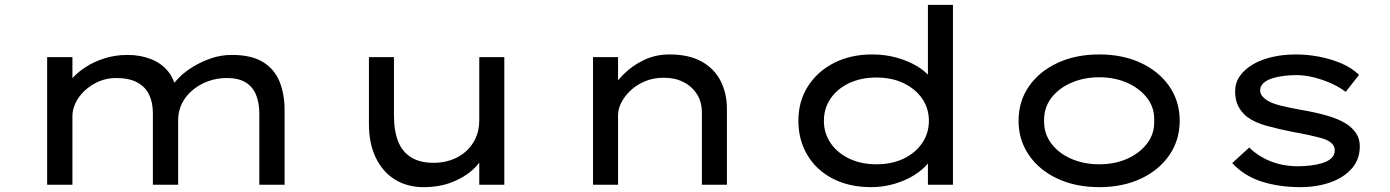

<svg xmlns="http://www.w3.org/2000/svg" viewBox="-20 -760 5719 790"><path d="M174 0V-525H278V-381L243 -385Q252 -408 274 -434Q296 -460 330 -482.5Q364 -505 408.5 -519.5Q453 -534 505 -534Q558 -534 602 -516.5Q646 -499 673.5 -464Q701 -429 706 -375L674 -382L681 -399Q694 -418 717.5 -441.5Q741 -465 774.5 -485.5Q808 -506 848.5 -520Q889 -534 934 -534Q1015 -534 1062.5 -504.5Q1110 -475 1130.5 -423.5Q1151 -372 1151 -307V0H1047V-293Q1047 -337 1033.5 -370Q1020 -403 990.5 -421Q961 -439 914 -439Q872 -439 835.5 -425.5Q799 -412 771 -388Q743 -364 728 -333Q713 -302 713 -266V0H609V-295Q609 -338 593.5 -370.5Q578 -403 544.5 -421Q511 -439 458 -439Q419 -439 386 -424.5Q353 -410 328.5 -387Q304 -364 291 -336.5Q278 -309 278 -284V0Z M1722 10Q1656 10 1605.5 -21Q1555 -52 1526.5 -110.5Q1498 -169 1498 -249V-525H1601V-285Q1601 -221 1618.5 -177.5Q1636 -134 1672.5 -112Q1709 -90 1764 -90Q1803 -90 1837 -102Q1871 -114 1897 -137Q1923 -160 1937.5 -192.5Q1952 -225 1952 -265V-525H2055V0H1952V-110L1970 -122Q1958 -91 1924 -60.5Q1890 -30 1839 -10Q1788 10 1722 10Z M2420 0V-525H2523V-385L2489 -381Q2510 -418 2545 -453.5Q2580 -489 2628.5 -512.5Q2677 -536 2735 -536Q2814 -536 2866.5 -507Q2919 -478 2945 -427Q2971 -376 2971 -312V0H2868V-297Q2868 -341 2847 -373.5Q2826 -406 2790 -423.5Q2754 -441 2709 -440Q2669 -440 2635 -426Q2601 -412 2576 -389Q2551 -366 2537 -339Q2523 -312 2523 -286V0H2472Q2449 0 2436 0Q2423 0 2420 0Z M3565 10Q3474 10 3406.5 -25Q3339 -60 3302 -122Q3265 -184 3265 -263Q3265 -343 3304 -404.5Q3343 -466 3411.5 -501Q3480 -536 3569 -536Q3623 -536 3670.5 -522.5Q3718 -509 3753.5 -487.5Q3789 -466 3808.5 -440.5Q3828 -415 3828 -391L3798 -389V-740H3901V0H3798V-141L3818 -135Q3818 -111 3797 -86Q3776 -61 3741 -39Q3706 -17 3660 -3.5Q3614 10 3565 10ZM3586 -84Q3650 -84 3698.5 -107.5Q3747 -131 3774.5 -171.5Q3802 -212 3802 -263Q3802 -314 3774.5 -354Q3747 -394 3698.5 -417.5Q3650 -441 3586 -441Q3523 -441 3474 -418Q3425 -395 3397.5 -354.5Q3370 -314 3370 -263Q3370 -212 3397.5 -171.5Q3425 -131 3474 -107.5Q3523 -84 3586 -84Z M4503 10Q4406 10 4331 -25Q4256 -60 4213.5 -122Q4171 -184 4171 -263Q4171 -343 4213.5 -404.5Q4256 -466 4331 -501Q4406 -536 4503 -536Q4600 -536 4674.5 -501Q4749 -466 4791.5 -404.5Q4834 -343 4834 -263Q4834 -184 4791.5 -122Q4749 -60 4674.5 -25Q4600 10 4503 10ZM4503 -84Q4567 -84 4618.5 -107Q4670 -130 4700.5 -170.5Q4731 -211 4729 -263Q4731 -316 4700.5 -356Q4670 -396 4618.5 -419Q4567 -442 4503 -442Q4439 -442 4387 -419Q4335 -396 4305 -356Q4275 -316 4276 -263Q4275 -211 4305 -170.5Q4335 -130 4387 -107Q4439 -84 4503 -84Z M5330 10Q5243 10 5171 -13Q5099 -36 5050 -89L5120 -153Q5158 -116 5209 -96Q5260 -76 5322 -76Q5346 -76 5372 -79Q5398 -82 5421 -89Q5444 -96 5458 -109Q5472 -122 5472 -142Q5472 -174 5423 -190Q5398 -197 5367 -204Q5336 -211 5300 -217Q5240 -229 5191 -242.5Q5142 -256 5110 -280Q5087 -299 5074.5 -324Q5062 -349 5062 -384Q5062 -419 5081.5 -447Q5101 -475 5135 -495Q5169 -515 5214.5 -525.5Q5260 -536 5313 -536Q5358 -536 5406.5 -527Q5455 -518 5498.5 -499.5Q5542 -481 5572 -452L5517 -382Q5491 -402 5456 -417.5Q5421 -433 5384.5 -442Q5348 -451 5314 -451Q5290 -451 5264 -448Q5238 -445 5215.5 -438Q5193 -431 5179 -418.5Q5165 -406 5165 -388Q5165 -376 5172.5 -366Q5180 -356 5192 -348Q5214 -334 5251 -325Q5288 -316 5333 -308Q5387 -299 5436 -285.5Q5485 -272 5519 -251Q5545 -234 5560 -211.5Q5575 -189 5575 -158Q5575 -104 5542 -66.5Q5509 -29 5453.5 -9.5Q5398 10 5330 10Z"/></svg>

Font: Lexend Tera
Style: Regular
Weight: 400
Designer: Bonnie Shaver-Troup, Thomas Jockin
Foundry: Lexend
Version: Version 1.007